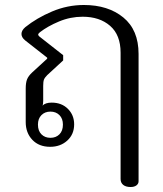

<svg xmlns="http://www.w3.org/2000/svg" viewBox="-20 -579 652 769"><path d="M463 138V-368Q463 -439 421 -475.5Q379 -512 311 -512Q262 -512 216.5 -493Q171 -474 140 -450Q133 -444 133 -441Q133 -436 140 -431L233 -358V-337L169 -278Q159 -268 156 -260Q153 -252 153 -235V-175Q153 -161 150 -156Q162 -168 187 -168Q227 -168 252 -143Q277 -118 277 -81Q277 -41 249.5 -16Q222 9 181 9Q136 9 109.5 -19Q83 -47 83 -90V-224Q83 -248 88.5 -261.5Q94 -275 109 -289L169 -344V-348L81 -417Q66 -429 66 -443Q66 -457 81 -470Q127 -507 188.5 -533Q250 -559 316 -559Q413 -559 474 -509Q535 -459 535 -363V147Q535 157 526.5 163.5Q518 170 503 170Q484 170 473.5 161.5Q463 153 463 138ZM232 -80Q232 -104 218 -118Q204 -132 182 -132Q160 -132 146 -118Q132 -104 132 -80Q132 -55 146 -41Q160 -27 182 -27Q204 -27 218 -41Q232 -55 232 -80Z"/></svg>

Font: Maitree
Style: Regular
Weight: 400
Designer: CadsonDemak Team
Foundry: CadsonDemak
Version: Version 1.001